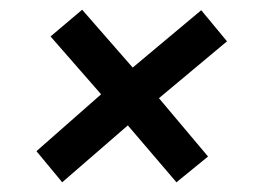

<svg xmlns="http://www.w3.org/2000/svg" viewBox="-20 -450 530 395"><path d="M108 -75 55 -139 188 -256 84 -375 149 -430 253 -311 394 -429 447 -365 307 -248 408 -128 343 -75 243 -192Z"/></svg>

Font: Faustina Light ExtraBold
Style: Italic
Weight: 800
Italic angle: -8°
Version: Version 1.200